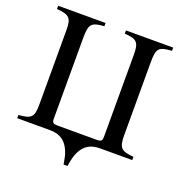

<svg xmlns="http://www.w3.org/2000/svg" viewBox="-143 -785 1002 1062"><g transform="rotate(20 357.5 -254.5)"><path d="M696 0V-19C626 -26 607 -35 607 -114V-540C607 -626 618 -638 696 -643V-662H418V-643C492 -639 505 -622 505 -549V-69C505 -42 498 -38 470 -38H245C217 -38 210 -42 210 -68V-538C210 -622 220 -638 298 -643V-662H19V-643C94 -637 108 -622 108 -551V-114C108 -37 93 -25 19 -19V0H211C267 0 314 22 337 101C341 114 345 142 347 151V153H371V151C372 142 377 114 381 101C404 22 451 0 507 0Z"/></g></svg>

Font: STIXGeneral
Style: Regular
Weight: 400
Designer: MicroPress Inc., with final additions and corrections provided by Coen Hoffman, Elsevier (retired)
Version: Version 1.1.0